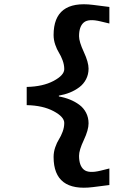

<svg xmlns="http://www.w3.org/2000/svg" viewBox="-20 -731 640 906"><path d="M418.9 151.9Q232.9 175.3 232.9 9.8Q232.9 -13.7 240.7 -36.1Q248.5 -58.6 258.1 -73.5Q267.6 -88.4 275.4 -109.1Q283.2 -129.9 283.2 -150.9Q283.2 -179.7 232.7 -206.5Q182.1 -233.4 106 -234.9V-320.8Q182.1 -322.3 232.7 -349.1Q283.2 -376 283.2 -404.8Q283.2 -425.3 275.4 -446.3Q267.6 -467.3 258.1 -482.4Q248.5 -497.6 240.7 -520Q232.9 -542.5 232.9 -565.9Q232.9 -731.4 418.9 -708L496.1 -698.2V-620.1L455.1 -629.9Q397.9 -644 375.5 -625Q353 -606 353 -560.1Q353 -534.2 375.5 -485.8Q397.9 -437.5 397.9 -407.2Q397.9 -379.9 386.2 -357.2Q374.5 -334.5 354.2 -319.3Q334 -304.2 309.8 -294.4Q285.6 -284.7 257.8 -279.8V-275.9Q285.6 -271 309.8 -261.2Q334 -251.5 354.2 -236.6Q374.5 -221.7 386.2 -199Q397.9 -176.3 397.9 -148.9Q397.9 -117.7 375.5 -70.1Q353 -22.5 353 3.9Q353 50.3 375.5 69.3Q397.9 88.4 455.1 74.2L496.1 64V142.1Z"/></svg>

Font: Office Code Pro Bold
Style: Regular
Weight: 700
Designer: Nathan Rutzky & Paul D. Hunt
Foundry: Adobe Systems Incorporated
Version: Version 1.004;PS 001.004;hotconv 1.0.70;makeotf.lib2.5.58329